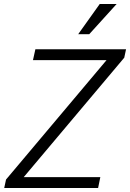

<svg xmlns="http://www.w3.org/2000/svg" viewBox="-20 -935 647 955"><path d="M1 0 10 -42 510 -636H144L156 -690H607L598 -648L98 -54H479L468 0ZM369 -765 476 -915H560L424 -765Z"/></svg>

Font: Radio Canada Light
Style: Italic
Weight: 300
Italic angle: -12°
Designer: Charles Daoud, Etienne Aubert Bonn, Alexandre Saumier Demers, Jacques Le Bailly
Foundry: Radio-Canada
Version: Version 2.104; ttfautohint (v1.8.4.7-5d5b);gftools[0.9.28.de